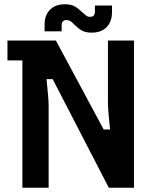

<svg xmlns="http://www.w3.org/2000/svg" viewBox="-20 -880 725 900"><path d="M85 -597H15V-690H242L466 -273H496Q486 -363 486 -399V-690H608V0H490L227 -509H198Q208 -419 208 -383V0H85ZM329 -764Q318 -776 310 -781Q302 -786 292 -786Q269 -786 269 -761V-733H189V-764Q189 -809 214.5 -834.5Q240 -860 284 -860Q313 -860 330.5 -850Q348 -840 365 -823Q377 -812 384.5 -806.5Q392 -801 402 -801Q425 -801 425 -826V-854H505V-823Q505 -778 479.5 -752.5Q454 -727 410 -727Q381 -727 363.5 -737Q346 -747 329 -764Z"/></svg>

Font: Mozilla Headline BETA SemiBold
Style: Regular
Weight: 600
Designer: Studio DRAMA
Foundry: Studio DRAMA
Version: Version 0.100